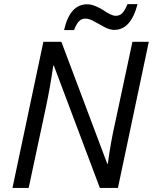

<svg xmlns="http://www.w3.org/2000/svg" viewBox="-20 -918 747 938"><path d="M538.1 -772Q516.1 -772 490 -785.9Q463.9 -799.8 439.9 -813.5Q416 -827.1 397.2 -827.1Q378.4 -827.1 365.7 -814Q353 -800.8 341.8 -771H293Q321.3 -897 405.8 -897Q424.8 -897 446.3 -888.2Q467.8 -879.4 483.4 -869.1Q524.4 -840.8 544.7 -840.8Q564.9 -840.8 577.4 -853.5Q589.8 -866.2 603 -897.9H651.9Q619.6 -772 538.1 -772ZM243.2 -597.2H240.2Q225.1 -491.7 204.1 -393.1L120.1 0H41L191.9 -713.9H279.8L503.9 -118.2H506.8Q521.5 -227.5 542 -315.9L627 -713.9H707L556.2 0H467.8Z"/></svg>

Font: Open Sans Hebrew
Style: Italic
Weight: 400
Italic angle: -12°
Foundry: Ascender Corporation, Yanek Iontef
Version: Version 2.001;PS 002.001;hotconv 1.0.70;makeotf.lib2.5.58329